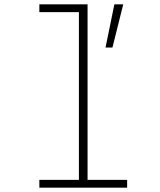

<svg xmlns="http://www.w3.org/2000/svg" viewBox="-20 -868 740 888"><path d="M162 -848H385V-36H568V0H162V-36H345V-812H162ZM468 -648 509 -848H550L500 -648Z"/></svg>

Font: Martian Mono SemiExpanded Thin
Style: Regular
Weight: 250
Monospace: yes
Version: Version 0.930